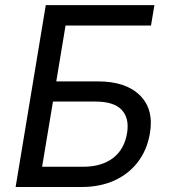

<svg xmlns="http://www.w3.org/2000/svg" viewBox="-20 -748 686 768"><path d="M42.5 0 163.1 -727.5H597.7L584 -646H242.2L205.1 -422.4H372.1Q482.9 -422.4 539.6 -366.7Q596.2 -311 579.6 -214.4Q568.4 -148.4 531.7 -100.3Q495.1 -52.2 437.7 -26.1Q380.4 0 306.2 0ZM148.4 -81.1H314Q386.2 -81.1 431.9 -115.7Q477.5 -150.4 488.3 -215.8Q498 -274.9 467 -308.3Q436 -341.8 360.8 -341.8H191.9Z"/></svg>

Font: Adwaita Sans
Style: Italic
Weight: 400
Italic angle: -9.39999°
Designer: Rasmus Andersson
Foundry: rsms
Version: Version 4.001;git-9221beed3